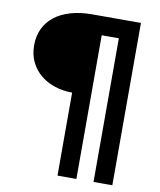

<svg xmlns="http://www.w3.org/2000/svg" viewBox="-102 -795 948 1138"><g transform="rotate(10 371.5 -226.5)"><path d="M322.8 -237.8Q268.6 -237.8 219.7 -253.4Q170.9 -269 133.5 -299.3Q96.2 -329.6 74.2 -374Q52.2 -418.5 52.2 -476.1Q52.2 -530.8 73 -575Q93.8 -619.1 133.3 -650.4Q172.9 -681.6 230.2 -698.5Q287.6 -715.3 360.4 -715.3H652.8V261.7H539.6V-603H436.5V261.7H322.8Z"/></g></svg>

Font: Proza Libre
Style: Bold
Weight: 700
Designer: Jasper de Waard
Foundry: Jasper de Waard
Version: Version 1.000; ttfautohint (v1.4.1.8-43bc)